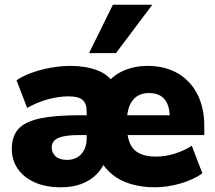

<svg xmlns="http://www.w3.org/2000/svg" viewBox="-20 -782 910 813"><path d="M237 11Q173 11 126.5 -10Q80 -31 55 -67.5Q30 -104 30 -151Q30 -205 58 -236Q86 -267 149.5 -280.5Q213 -294 317 -294H362V-210H313Q274 -210 248.5 -204.5Q223 -199 211 -187.5Q199 -176 199 -158Q199 -135 215.5 -120Q232 -105 264 -105Q289 -105 307.5 -116Q326 -127 336.5 -147.5Q347 -168 347 -195V-310Q347 -344 329.5 -359Q312 -374 270 -374Q231 -374 185 -362Q139 -350 95 -325L50 -442Q76 -460 114.5 -474Q153 -488 196.5 -495.5Q240 -503 278 -503Q342 -503 391.5 -484.5Q441 -466 465 -424H429Q459 -464 505 -483.5Q551 -503 604 -503Q678 -503 732 -472Q786 -441 815.5 -383.5Q845 -326 845 -249V-210H508V-294H714L699 -282Q699 -318 689 -341.5Q679 -365 659.5 -376.5Q640 -388 611 -388Q566 -388 541.5 -357Q517 -326 517 -261V-254Q517 -182 546 -150.5Q575 -119 641 -119Q680 -119 720 -131.5Q760 -144 792 -165L837 -48Q799 -21 744 -5Q689 11 635 11Q581 11 535 -2.5Q489 -16 455.5 -43Q422 -70 402 -109H429Q416 -71 389 -44Q362 -17 324.5 -3Q287 11 237 11ZM357 -557 458 -762H625L471 -557Z"/></svg>

Font: Nunito Sans 12pt ExtraLight 12pt Black
Style: Regular
Weight: 900
Version: Version 3.101;gftools[0.9.27]